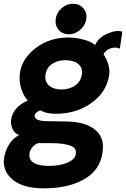

<svg xmlns="http://www.w3.org/2000/svg" viewBox="-54 -760 676 1030"><path d="M245 -658Q249 -692 276.5 -716Q304 -740 338 -740Q372 -740 393 -716Q414 -692 409 -658Q404 -624 376.5 -600Q349 -576 315 -576Q281 -576 260.5 -600Q240 -624 245 -658ZM202 250Q90 254 31 216Q-28 178 -33 118Q-37 81 -15.5 34Q6 -13 49 -36Q26 -42 14 -67Q2 -92 6 -120Q16 -185 95 -221Q73 -244 60 -284Q47 -324 53 -369Q64 -446 138 -502.5Q212 -559 314 -559Q351 -559 394.5 -547.5Q438 -536 456 -518Q473 -558 522 -579.5Q571 -601 602 -590Q593 -525 589 -499Q569 -509 542 -501.5Q515 -494 501 -469Q539 -410 532 -359Q519 -269 441.5 -211.5Q364 -154 263 -150Q198 -147 163 -168Q147 -163 138.5 -153.5Q130 -144 132 -135Q137 -110 202 -110L309 -108Q400 -106 451 -68Q502 -30 498 35Q493 139 412 192.5Q331 246 202 250ZM385 -361Q390 -397 365.5 -417Q341 -437 297 -437Q254 -437 224.5 -416.5Q195 -396 190 -359Q185 -322 209 -301Q233 -280 275 -280Q319 -280 349.5 -301.5Q380 -323 385 -361ZM353 65Q358 33 321 20.5Q284 8 225 8H151Q133 13 119.5 30Q106 47 104 65Q100 97 127 113.5Q154 130 208 130Q267 130 308 112.5Q349 95 353 65Z"/></svg>

Font: Oakes Grotesk Bold
Style: Italic
Weight: 700
Italic angle: -8°
Designer: Samuel Oakes
Foundry: Samuel Oakes
Version: Version 1.000;PS 001.000;hotconv 1.0.88;makeotf.lib2.5.64775